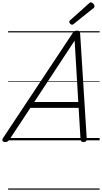

<svg xmlns="http://www.w3.org/2000/svg" viewBox="-69 -1196 869 1636"><path d="M-25 14Q-41 14 -47 5Q-53 -4 -43 -20L550 -914Q558 -925 565.5 -930Q573 -935 588 -935Q601 -935 607 -929.5Q613 -924 614 -908L670 -14Q671 0 664.5 7Q658 14 643 14Q629 14 624 8.5Q619 3 617 -10L601 -277H190L13 -9Q3 5 -4 9.5Q-11 14 -25 14ZM223 -327H598L567 -850ZM545 -985Q538 -985 529.5 -993.5Q521 -1002 521 -1009Q521 -1011 521.5 -1014Q522 -1017 526 -1021L689 -1167Q694 -1171 697 -1173.5Q700 -1176 704 -1176Q711 -1176 718.5 -1170.5Q726 -1165 731 -1157.5Q736 -1150 736 -1143Q736 -1139 735 -1136Q734 -1133 729 -1128L559 -992Q554 -989 551.5 -987Q549 -985 545 -985ZM0 410H780V420H0ZM0 -20H780V0H0ZM0 -505H780V-500H0ZM0 -930H780V-920H0Z"/></svg>

Font: Playwrite DE LA Guides
Style: Regular
Weight: 400
Designer: Veronika Burian, José Scaglione
Foundry: TypeTogether
Version: Version 1.003